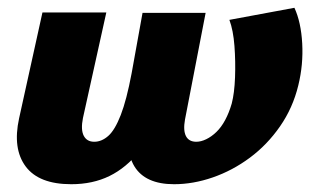

<svg xmlns="http://www.w3.org/2000/svg" viewBox="-20 -460 806 493"><path d="M163 13Q80 13 46 -32.5Q12 -78 29 -156L89 -428H253L193 -157Q187 -127 195 -111.5Q203 -96 222 -96Q241 -96 258 -111Q275 -126 290 -164.5Q305 -203 318 -272L346 -427H508L455 -153Q450 -125 457.5 -110.5Q465 -96 484 -96Q496 -96 509.5 -102.5Q523 -109 535.5 -121Q548 -133 558 -151.5Q568 -170 575 -194Q582 -221 583.5 -261.5Q585 -302 582 -342Q579 -382 569 -409L736 -440Q753 -403 756 -348.5Q759 -294 746 -241Q732 -183 699 -135.5Q666 -88 621.5 -55Q577 -22 526.5 -4.5Q476 13 427 13Q353 13 325 -33Q297 -79 318 -174L344 -297L408 -185Q375 -117 339.5 -73Q304 -29 261 -8Q218 13 163 13Z"/></svg>

Font: Ysabeau Infant Black
Style: Italic
Weight: 900
Italic angle: -12°
Designer: Christian Thalmann (Catharsis Fonts)
Version: Version 2.001;gftools[0.9.30]; featfreeze: ss01,ss02,lnum